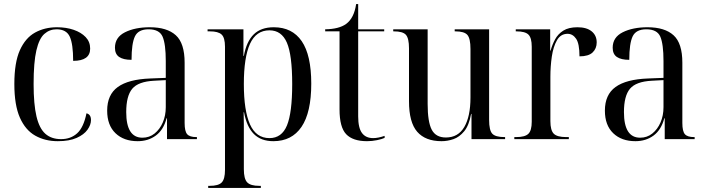

<svg xmlns="http://www.w3.org/2000/svg" viewBox="-20 -679 3449 937"><path d="M262 10Q200 10 152 -17Q104 -44 77 -105Q50 -166 50 -269Q50 -374 77 -434Q104 -494 151 -520Q198 -546 258 -546Q303 -546 339.5 -533.5Q376 -521 398 -498Q420 -475 420 -442Q420 -382 337 -382Q337 -464 320.5 -500Q304 -536 256 -536Q222 -536 196.5 -513.5Q171 -491 157.5 -433Q144 -375 144 -269Q144 -170 158 -111Q172 -52 201.5 -26Q231 0 278 0Q325 0 356.5 -28.5Q388 -57 402 -126Q424 -121 424 -93Q424 -70 407 -46Q390 -22 354 -6Q318 10 262 10Z M652 10Q584 10 543.5 -29Q503 -68 503 -139Q503 -217 555 -254.5Q607 -292 713 -296L789 -299V-381Q789 -464 773.5 -500Q758 -536 705 -536Q655 -536 638.5 -501.5Q622 -467 622 -387Q582 -387 561.5 -401Q541 -415 541 -446Q541 -497 590 -521.5Q639 -546 711 -546Q795 -546 838 -507Q881 -468 881 -373V-79Q881 -38 893.5 -24Q906 -10 938 -10H941V0H795V-102H793Q778 -45 740.5 -17.5Q703 10 652 10ZM675 -7Q709 -7 734.5 -27.5Q760 -48 774.5 -81.5Q789 -115 789 -156V-288L732 -285Q655 -281 625.5 -246Q596 -211 596 -132Q596 -7 675 -7Z M996 238V228H1003Q1046 228 1062 211.5Q1078 195 1078 150V-451Q1078 -495 1061.5 -510.5Q1045 -526 1004 -526H993V-536H1168V-406H1170Q1183 -477 1218.5 -511.5Q1254 -546 1316 -546Q1406 -546 1452.5 -478Q1499 -410 1499 -271Q1499 -130 1451.5 -60Q1404 10 1314 10Q1254 10 1219 -25Q1184 -60 1171 -131H1169Q1170 -102 1170 -73.5Q1170 -45 1170 -16V147Q1170 194 1186.5 211Q1203 228 1245 228H1253V238ZM1295 -5Q1355 -5 1380.5 -67Q1406 -129 1406 -269Q1406 -411 1380 -471Q1354 -531 1295 -531Q1230 -531 1200 -465Q1170 -399 1170 -269Q1170 -139 1200 -72Q1230 -5 1295 -5Z M1771 10Q1702 10 1669.5 -24Q1637 -58 1637 -145V-526H1567V-536Q1634 -537 1669 -562Q1689 -577 1701 -601Q1713 -625 1718 -659H1728V-536H1855V-526H1728V-111Q1728 -55 1746.5 -30Q1765 -5 1801 -5Q1825 -5 1857 -16V-6Q1844 0 1820 5Q1796 10 1771 10Z M2135 10Q2056 10 2016 -36Q1976 -82 1976 -185V-443Q1976 -492 1961 -509Q1946 -526 1902 -526H1899V-536H2067V-172Q2067 -84 2087 -46Q2107 -8 2156 -8Q2216 -8 2246 -59.5Q2276 -111 2276 -203V-440Q2276 -491 2261 -508.5Q2246 -526 2202 -526H2199V-536H2367V-94Q2367 -43 2382.5 -26.5Q2398 -10 2442 -10H2445V0H2281V-123H2279Q2269 -67 2245.5 -38.5Q2222 -10 2193 0Q2164 10 2135 10Z M2490 0V-10H2499Q2542 -10 2558.5 -26Q2575 -42 2575 -85V-451Q2575 -494 2559 -510Q2543 -526 2500 -526H2497V-536H2665V-432H2667Q2675 -461 2689 -487Q2703 -513 2729 -529.5Q2755 -546 2798 -546Q2843 -546 2867.5 -526Q2892 -506 2892 -472Q2892 -442 2872 -423Q2852 -404 2808 -404Q2808 -466 2791.5 -490Q2775 -514 2750 -514Q2716 -514 2698 -482.5Q2680 -451 2673 -403Q2666 -355 2666 -304V-88Q2666 -43 2682.5 -26.5Q2699 -10 2743 -10H2756V0Z M3081 10Q3013 10 2972.5 -29Q2932 -68 2932 -139Q2932 -217 2984 -254.5Q3036 -292 3142 -296L3218 -299V-381Q3218 -464 3202.5 -500Q3187 -536 3134 -536Q3084 -536 3067.5 -501.5Q3051 -467 3051 -387Q3011 -387 2990.5 -401Q2970 -415 2970 -446Q2970 -497 3019 -521.5Q3068 -546 3140 -546Q3224 -546 3267 -507Q3310 -468 3310 -373V-79Q3310 -38 3322.5 -24Q3335 -10 3367 -10H3370V0H3224V-102H3222Q3207 -45 3169.5 -17.5Q3132 10 3081 10ZM3104 -7Q3138 -7 3163.5 -27.5Q3189 -48 3203.5 -81.5Q3218 -115 3218 -156V-288L3161 -285Q3084 -281 3054.5 -246Q3025 -211 3025 -132Q3025 -7 3104 -7Z"/></svg>

Font: Noto Serif Display SemiCondensed
Style: Regular
Weight: 400
Width: 4
Designer: Monotype Design Team
Foundry: Monotype Imaging Inc.
Version: Version 2.009